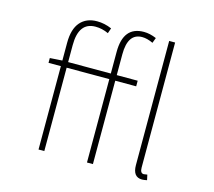

<svg xmlns="http://www.w3.org/2000/svg" viewBox="-113 -947 1227 1099"><g transform="rotate(15 500.0 -397.5)"><path d="M487.3 -527.3V-655.3Q487.3 -806.6 609.4 -806.6Q644.5 -806.6 683.6 -790L671.9 -758.8Q636.7 -775.4 607.4 -775.4Q522.5 -775.4 522.5 -650.4V-527.3H646.5V-494.1H522.5V0H487.3V-494.1H234.4V0H200.2V-494.1H127V-522.5L200.2 -527.3V-632.8Q200.2 -713.9 235.8 -754.9Q271.5 -795.9 335 -795.9Q378.9 -795.9 421.9 -777.3L411.1 -746.1Q373 -763.7 334 -763.7Q234.4 -763.7 234.4 -627.9V-527.3ZM838.9 -22.5 845.7 8.8Q828.1 12.7 816.4 12.7Q761.7 12.7 761.7 -58.6V-793.9H796.9V-52.7Q796.9 -19.5 818.4 -19.5Q822.3 -19.5 838.9 -22.5Z"/></g></svg>

Font: GenEi Gothic M ExtraLight
Style: Regular
Weight: 200
Designer: o_tamon (Modified); [Source Han Sans]
Ryoko NISHIZUKA  (kana & ideographs); Paul D. Hunt (Latin, Greek & Cyrillic); Wenl
Version: Version 1.1a;Original Version 1.004